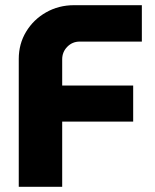

<svg xmlns="http://www.w3.org/2000/svg" viewBox="-20 -720 597 740"><path d="M52.3 0V-492.7Q52.3 -551 80.7 -597.8Q109 -644.7 157.5 -672.3Q206 -700 265.7 -700H526.7V-559.7H287.3Q259 -559.7 239.3 -539.7Q219.7 -519.7 219.7 -491.3V-390.3H493.3V-251.3H219.7V0Z"/></svg>

Font: MuseoModerno Thin
Style: Regular
Weight: 100
Designer: Pablo Cosgaya, Héctor Gatti, Marcela Romero, and the Authors of The MuseoModerno Project.
Foundry: Omnibus-Type Team
Version: Version 1.003